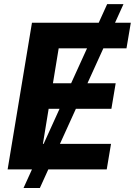

<svg xmlns="http://www.w3.org/2000/svg" viewBox="-20 -840 669 952"><path d="M177.6 92.3H96.6L138.5 0H17.8L138.5 -727.3H469.5L511.4 -819.6H592.3L550.4 -727.3H628.6L607.2 -600.5H492.5L413.7 -427.2H553.6L532.3 -300.4H356.2L277.3 -126.8H530.5L509.2 0H219.5ZM332.7 -427.2 411.6 -600.5H271L242.5 -427.2ZM196.4 -126.8 275.2 -300.4H221.2L192.8 -126.8Z"/></svg>

Font: Linik Sans
Style: Bold Italic
Weight: 700
Italic angle: 9°
Designer: Fonts by Rasmus Andersson / Changes by Cristiano Sobral with parts from Marc Monis
Foundry: rsms
Version: Version 3.020; ttfautohint (v1.6)